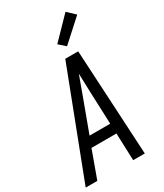

<svg xmlns="http://www.w3.org/2000/svg" viewBox="-250 -1070 988 1159"><g transform="rotate(-30 244.0 -490.0)"><path d="M-12 0 270 -735H360L400 0H319L312 -190H138L69 0ZM309 -260 300 -490Q299 -522 298 -553.5Q297 -585 296 -616Q285 -585 273 -553.5Q261 -522 250 -490L165 -260ZM317 -795 272 -835 413 -980 466 -930Z"/></g></svg>

Font: Iosevka
Style: Italic
Weight: 400
Italic angle: -9°
Monospace: yes
Designer: Belleve Invis
Foundry: Belleve Invis
Version: Version 32.5.0; ttfautohint (v1.8.4)